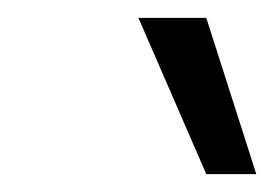

<svg xmlns="http://www.w3.org/2000/svg" viewBox="-20 -740 307 215"><path d="M135 -720H211L267 -545H211Z"/></svg>

Font: Niramit Light
Style: Italic
Weight: 300
Italic angle: -10°
Designer: Katatrad Aksorn Co.,Ltd.
Foundry: Cadson Demak Co.,Ltd.
Version: Version 1.000; ttfautohint (v1.6)